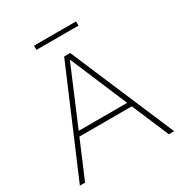

<svg xmlns="http://www.w3.org/2000/svg" viewBox="-202 -1039 1125 1187"><g transform="rotate(-30 360.5 -445.5)"><path d="M24 0 339 -740H382L697 0H659L547 -264H173L61 0ZM187 -297H533L360 -706ZM211 -861V-891H511V-861Z"/></g></svg>

Font: Encode Sans Expanded Thin
Style: Regular
Weight: 100
Width: 7
Designer: Multiple Designers
Foundry: Impallari Type
Version: Version 3.000; ttfautohint (v1.8.3) -l 8 -r 50 -G 200 -x 14 